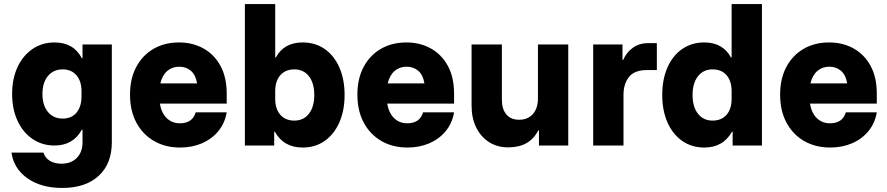

<svg xmlns="http://www.w3.org/2000/svg" viewBox="-20 -720 4390 950"><path d="M287.5 210Q184.2 210 116.3 162.5Q48.3 115 36.7 35H195Q202.5 60.8 226.2 75.4Q250 90 284.2 90Q331.7 90 360 61.2Q388.3 32.5 388.3 -15.8V-78.3H385Q341.7 0 250 0Q188.3 0 140.8 -32.5Q93.3 -65 66.7 -122.5Q40 -180 40 -255Q40 -330.8 66.7 -387.9Q93.3 -445 140.8 -477.5Q188.3 -510 250 -510Q344.2 -510 385 -431.7H388.3V-500H533.3V-15.8Q533.3 90 468.3 150Q403.3 210 287.5 210ZM290 -133.3Q334.2 -133.3 358.8 -162.9Q383.3 -192.5 383.3 -243.3V-268.3Q383.3 -318.3 358.3 -347.5Q333.3 -376.7 290 -376.7Q244.2 -376.7 217.1 -343.8Q190 -310.8 190 -255Q190 -199.2 217.1 -166.2Q244.2 -133.3 290 -133.3Z M870.8 10Q798.3 10 742.5 -22.1Q686.7 -54.2 655 -112.9Q623.3 -171.7 623.3 -251.7Q623.3 -330.8 654.2 -388.8Q685 -446.7 739.6 -478.3Q794.2 -510 865.8 -510Q932.5 -510 985.8 -480.8Q1039.2 -451.7 1070.4 -395Q1101.7 -338.3 1101.7 -256.7V-207.5H770.8Q779.2 -160 805.4 -135Q831.7 -110 870 -110Q932.5 -110 948.3 -164.2H1101.7Q1092.5 -110 1060 -70.8Q1027.5 -31.7 978.8 -10.8Q930 10 870.8 10ZM773.3 -307.5H955Q948.3 -349.2 924.6 -369.6Q900.8 -390 866.7 -390Q832.5 -390 807.9 -369.2Q783.3 -348.3 773.3 -307.5Z M1477.5 10Q1383.3 10 1340 -68.3H1336.7V0H1191.7V-700H1341.7V-435.8H1345Q1385 -510 1477.5 -510Q1540 -510 1586.7 -477.5Q1633.3 -445 1659.2 -386.2Q1685 -327.5 1685 -250Q1685 -173.3 1659.2 -114.6Q1633.3 -55.8 1586.7 -22.9Q1540 10 1477.5 10ZM1435.8 -123.3Q1482.5 -123.3 1508.8 -157.5Q1535 -191.7 1535 -250Q1535 -308.3 1508.8 -342.5Q1482.5 -376.7 1435.8 -376.7Q1392.5 -376.7 1367.1 -347.9Q1341.7 -319.2 1341.7 -268.3V-231.7Q1341.7 -180.8 1367.1 -152.1Q1392.5 -123.3 1435.8 -123.3Z M1995.8 10Q1923.3 10 1867.5 -22.1Q1811.7 -54.2 1780 -112.9Q1748.3 -171.7 1748.3 -251.7Q1748.3 -330.8 1779.2 -388.8Q1810 -446.7 1864.6 -478.3Q1919.2 -510 1990.8 -510Q2057.5 -510 2110.8 -480.8Q2164.2 -451.7 2195.4 -395Q2226.7 -338.3 2226.7 -256.7V-207.5H1895.8Q1904.2 -160 1930.4 -135Q1956.7 -110 1995 -110Q2057.5 -110 2073.3 -164.2H2226.7Q2217.5 -110 2185 -70.8Q2152.5 -31.7 2103.8 -10.8Q2055 10 1995.8 10ZM1898.3 -307.5H2080Q2073.3 -349.2 2049.6 -369.6Q2025.8 -390 1991.7 -390Q1957.5 -390 1932.9 -369.2Q1908.3 -348.3 1898.3 -307.5Z M2495 9.2Q2440.8 9.2 2400 -16.7Q2359.2 -42.5 2336.2 -89.2Q2313.3 -135.8 2313.3 -197.5V-500H2463.3V-227.5Q2463.3 -180 2485.4 -153.8Q2507.5 -127.5 2548.3 -127.5Q2591.7 -127.5 2616.7 -155.8Q2641.7 -184.2 2641.7 -232.5V-500H2791.7V0H2646.7V-75H2643.3Q2600.8 9.2 2495 9.2Z M2915 0V-500H3060V-423.3H3063.3Q3080 -461.7 3112.1 -484.2Q3144.2 -506.7 3187.5 -506.7H3230V-373.3H3180.8Q3119.2 -373.3 3092.1 -339.2Q3065 -305 3065 -250V0Z M3464.2 10Q3402.5 10 3355.4 -22.9Q3308.3 -55.8 3282.5 -114.6Q3256.7 -173.3 3256.7 -250Q3256.7 -327.5 3282.5 -386.2Q3308.3 -445 3355.4 -477.5Q3402.5 -510 3464.2 -510Q3556.7 -510 3596.7 -435.8H3600V-700H3750V0H3605V-68.3H3601.7Q3558.3 10 3464.2 10ZM3505.8 -123.3Q3550 -123.3 3575 -152.1Q3600 -180.8 3600 -231.7V-268.3Q3600 -319.2 3575 -347.9Q3550 -376.7 3505.8 -376.7Q3460 -376.7 3433.3 -342.5Q3406.7 -308.3 3406.7 -250Q3406.7 -191.7 3433.3 -157.5Q3460 -123.3 3505.8 -123.3Z M4087.5 10Q4015 10 3959.2 -22.1Q3903.3 -54.2 3871.7 -112.9Q3840 -171.7 3840 -251.7Q3840 -330.8 3870.8 -388.8Q3901.7 -446.7 3956.2 -478.3Q4010.8 -510 4082.5 -510Q4149.2 -510 4202.5 -480.8Q4255.8 -451.7 4287.1 -395Q4318.3 -338.3 4318.3 -256.7V-207.5H3987.5Q3995.8 -160 4022.1 -135Q4048.3 -110 4086.7 -110Q4149.2 -110 4165 -164.2H4318.3Q4309.2 -110 4276.7 -70.8Q4244.2 -31.7 4195.4 -10.8Q4146.7 10 4087.5 10ZM3990 -307.5H4171.7Q4165 -349.2 4141.2 -369.6Q4117.5 -390 4083.3 -390Q4049.2 -390 4024.6 -369.2Q4000 -348.3 3990 -307.5Z"/></svg>

Font: Funnel Sans ExtraBold
Style: Regular
Weight: 800
Version: Version 1.000; Beta; Release 5; Build 24; ttfautohint (v1.8.